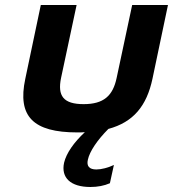

<svg xmlns="http://www.w3.org/2000/svg" viewBox="-20 -520 691 767"><path d="M81 -205C49 -55 112 9 289 9C299 9 310 9 319 8C275 49 245 92 236 130C223 190 262 227 341 227C370 227 396 222 419 212L435 139C412 150 385 157 365 157C337 157 325 144 331 118C338 85 369 39 413 -5C513 -32 566 -97 589 -205L651 -500H508L446 -209C431 -137 394 -104 314 -104C233 -104 209 -137 224 -209L286 -500H143Z"/></svg>

Font: LT Wave Bold
Style: Italic
Weight: 700
Designer: Daniel Lyons
Version: Version 2.5 (Glyphs App)